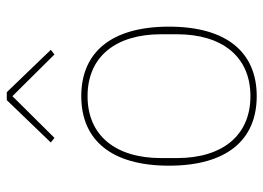

<svg xmlns="http://www.w3.org/2000/svg" viewBox="-128 -656 795 580"><g transform="rotate(-90 270.0 -365.5)"><path d="M258 -743 130 -610 144 -599 270 -726 396 -599 410 -610 282 -743ZM270 12C402 12 480 -78 480 -253C480 -428 402 -518 270 -518C138 -518 60 -428 60 -253C60 -78 138 12 270 12ZM270 -7C150 -7 83 -93 83 -229V-277C83 -413 150 -499 270 -499C390 -499 457 -413 457 -277V-229C457 -93 390 -7 270 -7Z"/></g></svg>

Font: IBM Plex Thai Thin
Style: Regular
Weight: 100
Designer: Mike Abbink, Paul van der Laan, Pieter van Rosmalen, Ben Mitchell, Mark Frömberg
Foundry: Bold Monday
Version: Version 1.0